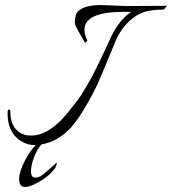

<svg xmlns="http://www.w3.org/2000/svg" viewBox="-20 -566 683 762"><path d="M381 -546 483 -542 643 -543 630 -528Q599 -528 568 -522.5Q537 -517 506.5 -493.5Q476 -470 455 -435L446 -420Q439 -404 413 -341Q387 -278 369 -237Q351 -196 319 -142Q287 -88 262 -60Q210 -4 145 7Q129 23 116 56Q103 89 103 114Q103 139 120 139Q135 139 151.5 126Q168 113 184 98Q200 83 205 79V86L200 99Q168 144 106 170Q91 176 80 176Q56 176 56 146Q56 116 77.5 74Q99 32 122 10H120Q87 10 60 -8Q10 -42 10 -117Q10 -130 14 -131Q21 -132 21 -123Q21 -77 43.5 -52.5Q66 -28 103 -28Q182 -28 264 -138Q280 -158 291 -172.5Q302 -187 317.5 -214Q333 -241 339 -251Q345 -261 361.5 -294.5Q378 -328 380.5 -333Q383 -338 401.5 -378Q420 -418 421 -420Q453 -487 501 -519H471Q315 -519 315 -447Q315 -430 327 -404L317 -396Q278 -464 277.5 -470Q277 -476 277 -480Q277 -509 292 -523Q318 -546 381 -546Z"/></svg>

Font: Italianno
Style: Regular
Weight: 400
Designer: Robert E. Leuschke
Foundry: Robert E. Leuschke
Version: Version 1.003